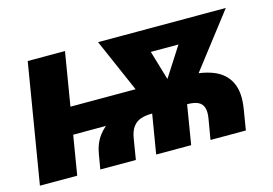

<svg xmlns="http://www.w3.org/2000/svg" viewBox="-77 -692 1199 843"><g transform="rotate(-15 522.5 -271.0)"><path d="M285.2 0 296.4 -65.9Q304.2 -114.3 329.3 -147.5Q354.5 -180.7 391.1 -201.4Q427.7 -222.2 470.5 -233.2Q513.2 -244.1 557.1 -248.3Q601.1 -252.4 641.1 -252.4L748.5 -300.3Q825.7 -300.8 877.9 -279.8Q930.2 -258.8 952.4 -212.6Q974.6 -166.5 961.9 -91.8L946.8 0H786.1L801.8 -92.3Q807.1 -123 801 -142.1Q794.9 -161.1 776.9 -169.7Q758.8 -178.2 728 -178.2H564.5Q537.6 -178.2 516.4 -170.9Q495.1 -163.6 481.2 -145Q467.3 -126.5 461.9 -92.3L446.8 0ZM10.7 0 100.6 -542.5H270L180.2 0ZM102.1 -178.2 122.6 -300.3H591.3L571.3 -178.7ZM539.1 0 578.6 -237.8H737.3L698.2 0ZM577.1 -183.1 420.4 -542.5H603L691.9 -242.7L665.5 -183.1ZM636.7 -183.1 632.8 -245.6 823.7 -542.5H1001L724.1 -183.1ZM505.9 -441.4 522.5 -542.5H916L899.4 -441.4Z"/></g></svg>

Font: Inter 16pt ExtraBold
Style: Italic
Weight: 800
Italic angle: -9.3988°
Version: Version 4.001;git-66647c0bb